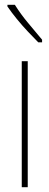

<svg xmlns="http://www.w3.org/2000/svg" viewBox="-20 -783 206 803"><path d="M96 0H71V-527H96ZM42 -763Q68 -722 97.5 -687Q127 -652 156 -617V-606H140Q121 -625 97 -650.5Q73 -676 50.5 -703.5Q28 -731 11 -756V-763Z"/></svg>

Font: Noto Sans Gurmukhi ExtraCondensed Thin
Style: Regular
Weight: 100
Width: 2
Designer: Jelle Bosma - Monotype Design Team
Foundry: Monotype Imaging Inc.
Version: Version 2.004; ttfautohint (v1.8.4.7-5d5b)